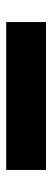

<svg xmlns="http://www.w3.org/2000/svg" viewBox="205 -245 168 618"><g transform="rotate(-90 289.0 64.0)"><path d="M51 128V0H527V128ZM116 63H468H116Z"/></g></svg>

Font: Tourney Black
Style: Regular
Weight: 900
Version: Version 1.015